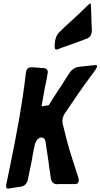

<svg xmlns="http://www.w3.org/2000/svg" viewBox="-20 -1126 597 1141"><path d="M343 -841C389 -857 435 -873 481 -891L501 -898H499C518 -906 526 -924 526 -948L525 -964C524 -984 523 -1006 523 -1025L521 -1080C521 -1098 519 -1106 518 -1106C515 -1106 509 -1101 498 -1091L494 -1087C469 -1062 443 -1038 416 -1013C400 -999 385 -985 369 -970L327 -929C316 -916 309 -897 306 -873C306 -870 305 -866 305 -860V-850C305 -837 308 -831 314 -831C316 -831 319 -832 324 -833ZM326 -928 327 -929ZM105 -17C125 -19 142 -37 146 -60C150 -78 153 -97 157 -115C163 -144 170 -173 174 -203C179 -227 183 -250 187 -268C189 -276 194 -286 202 -297C210 -305 218 -309 226 -309C238 -309 246 -302 250 -288L269 -160C270 -147 272 -134 274 -121C276 -110 278 -98 279 -87L282 -66C285 -45 299 -32 317 -31L326 -32H425C444 -32 448 -44 448 -54C448 -59 447 -64 446 -69L432 -112C427 -128 422 -143 417 -159C401 -209 385 -260 372 -312L354 -385C352 -393 351 -400 351 -405C351 -414 352 -433 366 -453C416 -528 467 -603 521 -675C529 -686 537 -696 544 -707C553 -719 557 -728 557 -734C557 -736 557 -739 546 -739C541 -739 537 -738 534 -738L450 -729C428 -727 405 -712 392 -691C375 -666 359 -640 343 -614L331 -597C309 -564 287 -528 270 -501L227 -494L249 -619C250 -621 251 -624 251 -627C253 -633 255 -641 257 -654L263 -690C263 -692 264 -695 264 -699C264 -709 257 -720 242 -721L228 -722C210 -724 192 -725 172 -726H162C148 -726 136 -714 134 -694C112 -503 76 -313 37 -125L17 -29C16 -23 16 -20 16 -19C16 -10 20 -6 27 -5L32 -6H35Z"/></svg>

Font: Bangerz
Style: Regular
Weight: 400
Designer: vernon adams
Foundry: Vernon Adams
Version: Version 2.10;December 28, 2023;FontCreator 13.0.0.2683 64-bi